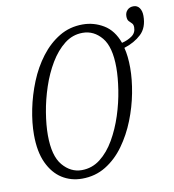

<svg xmlns="http://www.w3.org/2000/svg" viewBox="-86 -845 845 931"><g transform="rotate(-10 336.5 -379.0)"><path d="M244 11Q189 11 145.5 -16.5Q102 -44 76 -99.5Q50 -155 50 -239Q50 -298 63.5 -364.5Q77 -431 103 -495Q129 -559 168.5 -611Q208 -663 259.5 -694Q311 -725 375 -725Q430 -725 477.5 -696.5Q525 -668 548 -604Q577 -611 598 -626Q619 -641 619 -668Q619 -682 612 -688.5Q605 -695 598 -702.5Q591 -710 591 -727Q591 -745 602.5 -757Q614 -769 633 -769Q652 -769 662.5 -754Q673 -739 673 -715Q673 -657 639.5 -625.5Q606 -594 555 -578Q566 -536 566 -478Q566 -421 553.5 -355Q541 -289 515.5 -224.5Q490 -160 451.5 -106.5Q413 -53 361 -21Q309 11 244 11ZM249 -30Q300 -30 340.5 -61.5Q381 -93 411 -145Q441 -197 461 -258.5Q481 -320 490.5 -381.5Q500 -443 500 -491Q500 -593 461.5 -639Q423 -685 368 -685Q318 -685 278 -653.5Q238 -622 207.5 -571Q177 -520 156.5 -458.5Q136 -397 126 -336Q116 -275 116 -225Q116 -123 155.5 -76.5Q195 -30 249 -30Z"/></g></svg>

Font: Noto Serif ExtraCondensed Light
Style: Italic
Weight: 300
Width: 2
Italic angle: -12°
Designer: Monotype Design Team
Foundry: Monotype Imaging Inc.
Version: Version 2.014; ttfautohint (v1.8.4.7-5d5b)